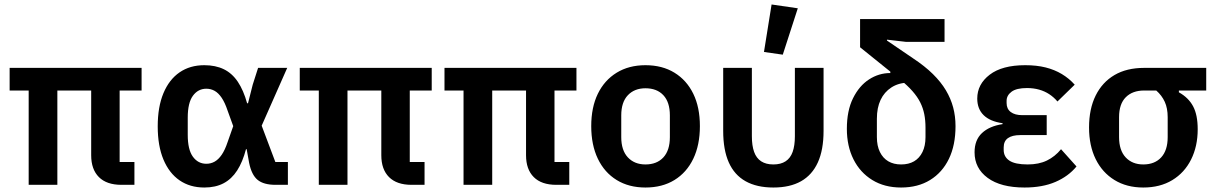

<svg xmlns="http://www.w3.org/2000/svg" viewBox="-20 -825 5427 857"><path d="M514 -421V-102H580V0H522Q456 0 421.5 -34.5Q387 -69 387 -132V-421H236V0H108V-421H23V-522H612V-421Z M1265 -102V0H1210Q1157 0 1130 -22Q1103 -44 1092 -98L1081 -159H1078Q1063 -102 1038.5 -64Q1014 -26 978 -7Q942 12 892 12Q828 12 781.5 -20Q735 -52 709.5 -113Q684 -174 684 -261Q684 -348 709.5 -409Q735 -470 781.5 -502Q828 -534 892 -534Q942 -534 979 -516Q1016 -498 1041.5 -460Q1067 -422 1083 -364H1087L1108 -447L1132 -522H1262L1148 -264L1209 -102ZM901 -94Q921 -94 938 -103.5Q955 -113 969.5 -134Q984 -155 996 -191L1021 -262L996 -331Q984 -367 969.5 -388.5Q955 -410 938 -419.5Q921 -429 901 -429Q864 -429 841 -397.5Q818 -366 818 -300V-223Q818 -157 841 -125.5Q864 -94 901 -94Z M1809 -421V-102H1875V0H1817Q1751 0 1716.5 -34.5Q1682 -69 1682 -132V-421H1531V0H1403V-421H1318V-522H1907V-421Z M2455 -421V-102H2521V0H2463Q2397 0 2362.5 -34.5Q2328 -69 2328 -132V-421H2177V0H2049V-421H1964V-522H2553V-421Z M2861 12Q2787 12 2732.5 -21.5Q2678 -55 2648.5 -116.5Q2619 -178 2619 -262Q2619 -346 2648.5 -406.5Q2678 -467 2732.5 -500.5Q2787 -534 2861 -534Q2936 -534 2990.5 -500.5Q3045 -467 3074.5 -406.5Q3104 -346 3104 -262Q3104 -178 3074.5 -116.5Q3045 -55 2990.5 -21.5Q2936 12 2861 12ZM2861 -91Q2912 -91 2941 -122.5Q2970 -154 2970 -213V-310Q2970 -369 2941 -400Q2912 -431 2861 -431Q2812 -431 2782.5 -400Q2753 -369 2753 -310V-213Q2753 -154 2782.5 -122.5Q2812 -91 2861 -91Z M3336 -522V-217Q3336 -175 3346 -147Q3356 -119 3377.5 -105Q3399 -91 3432 -91Q3465 -91 3486.5 -105Q3508 -119 3518 -147Q3528 -175 3528 -217V-522H3656V-241Q3656 -156 3630.5 -100Q3605 -44 3555.5 -16Q3506 12 3432 12Q3358 12 3308 -16Q3258 -44 3233 -100Q3208 -156 3208 -241V-522ZM3541 -788 3474 -581 3390 -593 3424 -805Z M4032 -456Q3990 -455 3958.5 -434.5Q3927 -414 3910.5 -379Q3894 -344 3894 -295V-213Q3894 -174 3907.5 -146.5Q3921 -119 3945 -105Q3969 -91 4002 -91Q4036 -91 4060 -105Q4084 -119 4097.5 -146.5Q4111 -174 4111 -213V-255Q4111 -288 4105.5 -315.5Q4100 -343 4087.5 -368Q4075 -393 4053 -418Q4031 -443 3999 -469L3819 -614V-740H4196V-638H4025L3939 -648V-644L4055 -565Q4108 -530 4144 -494.5Q4180 -459 4202 -422Q4224 -385 4234.5 -345.5Q4245 -306 4245 -262Q4245 -177 4215.5 -116Q4186 -55 4131.5 -21.5Q4077 12 4002 12Q3928 12 3873.5 -21.5Q3819 -55 3789.5 -114Q3760 -173 3760 -250Q3760 -331 3787.5 -386.5Q3815 -442 3859 -470.5Q3903 -499 3954 -499V-520Z M4716 -159 4785 -82Q4749 -38 4691 -13Q4633 12 4553 12Q4447 12 4388.5 -31Q4330 -74 4330 -145Q4330 -200 4363 -231Q4396 -262 4455 -271V-275Q4399 -283 4370.5 -311Q4342 -339 4342 -385Q4342 -449 4397.5 -491.5Q4453 -534 4556 -534Q4607 -534 4647 -524Q4687 -514 4719.5 -494.5Q4752 -475 4777 -447L4700 -372Q4684 -391 4663.5 -404.5Q4643 -418 4618 -425Q4593 -432 4564 -432Q4517 -432 4495 -415.5Q4473 -399 4473 -375V-365Q4473 -339 4491.5 -325Q4510 -311 4543 -311H4652V-222H4534Q4498 -222 4479 -208.5Q4460 -195 4460 -167V-156Q4460 -125 4485.5 -108Q4511 -91 4567 -91Q4617 -91 4653 -108.5Q4689 -126 4716 -159Z M5364 -421H5242V-413Q5285 -389 5305.5 -350.5Q5326 -312 5326 -248Q5326 -172 5296.5 -113Q5267 -54 5212.5 -21Q5158 12 5083 12Q5009 12 4954.5 -21.5Q4900 -55 4870.5 -115Q4841 -175 4841 -256Q4841 -339 4870.5 -398.5Q4900 -458 4954.5 -490Q5009 -522 5087 -522H5364ZM5141 -421H5087Q5035 -421 5005 -391Q4975 -361 4975 -302V-213Q4975 -154 5004.5 -122.5Q5034 -91 5083 -91Q5134 -91 5163 -122.5Q5192 -154 5192 -213V-302Q5192 -342 5179 -370.5Q5166 -399 5141 -421Z"/></svg>

Font: IBM Plex Sans SemiBold
Style: Regular
Weight: 600
Designer: Mike Abbink, Paul van der Laan, Pieter van Rosmalen
Foundry: Bold Monday
Version: Version 3.201